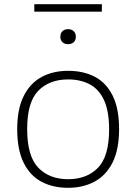

<svg xmlns="http://www.w3.org/2000/svg" viewBox="-20 -886 650 915"><path d="M304.5 9Q232 9 177.5 -20Q123 -49 92.5 -110.8Q62 -172.5 62 -270.5Q62 -366.5 92.8 -428Q123.5 -489.5 178 -519Q232.5 -548.5 304.5 -548.5Q378 -548.5 432.5 -519.8Q487 -491 517.2 -429.5Q547.5 -368 547.5 -270.5Q547.5 -174 516.8 -112.2Q486 -50.5 431.2 -20.8Q376.5 9 304.5 9ZM304.5 -32Q394 -32 447 -86.5Q500 -141 500 -269.5Q500 -356 476 -408.2Q452 -460.5 408 -484Q364 -507.5 304.5 -507.5Q215.5 -507.5 162.5 -453.5Q109.5 -399.5 109.5 -271Q109.5 -141.5 162.5 -86.8Q215.5 -32 304.5 -32ZM304.5 -675.5Q287.5 -675.5 277.5 -685Q267.5 -694.5 267.5 -711Q267.5 -727.5 277.5 -737.2Q287.5 -747 304.5 -747Q321.5 -747 331.5 -737.2Q341.5 -727.5 341.5 -711Q341.5 -694.5 331.5 -685Q321.5 -675.5 304.5 -675.5ZM143.5 -830.5V-866H465.5V-830.5Z"/></svg>

Font: Encode Sans Expanded ExtraLight
Style: Regular
Weight: 200
Width: 7
Designer: Multiple Designers
Foundry: Impallari Type
Version: Version 3.000; ttfautohint (v1.8.3) -l 8 -r 50 -G 200 -x 14 